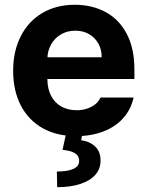

<svg xmlns="http://www.w3.org/2000/svg" viewBox="-20 -557 614 800"><path d="M34.8 -262.4Q34.8 -344 66.7 -406.4Q98.7 -468.9 156.7 -503Q214.8 -537.1 291.6 -537.1Q363.2 -537.1 419.4 -507.1Q475.6 -477.2 507.8 -416.5Q540 -355.8 540 -268.6V-227.9H94V-318.5H403.7Q403.7 -350.8 389.7 -375.7Q375.7 -400.7 350.7 -415Q325.7 -429.2 293.8 -429.2Q260.2 -429.2 233.9 -413.7Q207.6 -398.2 192.8 -371.5Q177.9 -344.8 177.4 -313V-228.1Q177.4 -188.3 192.4 -158.7Q207.3 -129.1 235.1 -113.4Q262.8 -97.7 299.4 -97.7Q323.6 -97.7 343.6 -104.7Q363.6 -111.6 377.7 -123.1Q391.7 -134.6 398.7 -150.6H536.6Q526.2 -102.2 494.4 -65.9Q462.6 -29.5 412 -9.7Q361.4 10.2 297.2 10.2Q217.1 10.2 157.9 -22.9Q98.7 -56.1 66.7 -117.6Q34.8 -179.1 34.8 -262.4ZM323.3 -2.9 318.4 27.2Q355.2 32.6 377 54Q398.9 75.4 398.9 110.9Q399.5 145 378.2 170.2Q356.9 195.3 315.9 209.1Q275 222.9 218.2 222.9L216.9 157.7Q260.9 157.7 285.1 147Q309.2 136.3 309.8 114.9Q310.3 100.4 303 91Q295.7 81.7 280.6 75.7Q265.6 69.7 240.5 67.2L255.9 -2.9Z"/></svg>

Font: Pretendard GOV Variable
Style: Regular
Weight: 400
Designer: Base glyphs from Inter by Rasmus Andersson; Hangul glyphs from Noto Sans CJK(Source Han Sans) by Jang Soo-young and Kang
Foundry: Kil Hyung-jin
Version: Version 1.307;Glyphs 3.2 (3192)